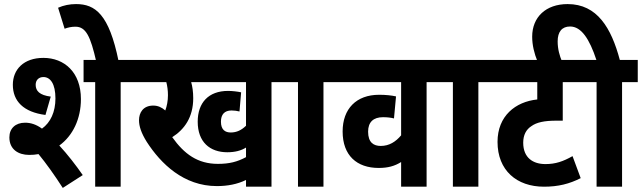

<svg xmlns="http://www.w3.org/2000/svg" viewBox="-20 -916 3149 942"><path d="M123 -156C139 -156 154 -157 169 -160C206 -115 246 -59 288 6L386 -57C352 -106 311 -159 271 -202C337 -250 377 -332 377 -430C377 -562 295 -632 193 -632C96 -632 43 -575 43 -500C43 -420 95 -366 203 -352L229 -442C174 -449 155 -470 155 -500C155 -524 171 -538 193 -538C227 -538 252 -505 252 -433C252 -367 228 -315 186 -285C157 -306 130 -314 103 -314C56 -314 26 -286 26 -242C26 -183 70 -156 123 -156ZM572 -513H649V-622H390V-513H447V0H572Z M452 -615H562C515 -847 447 -896 353 -896C322 -896 292 -890 265 -878L297 -775C313 -781 330 -785 350 -785C402 -785 424 -737 452 -615Z M1312 -513H1390V-622H637V-513H796C801 -494 804 -472 804 -449C804 -421 799 -396 791 -374C774 -389 755 -398 732 -398C682 -398 662 -363 662 -326C662 -297 673 -263 700 -220C769 -113 881 -3 1044 -3C1096 -3 1144 -12 1187 -33V0H1312ZM1112 -266C1085 -266 1064 -279 1064 -319C1064 -354 1081 -374 1116 -374C1130 -374 1144 -372 1155 -369L1163 -463C1146 -467 1118 -470 1099 -470C1003 -470 950 -412 950 -319C950 -219 1010 -169 1095 -169C1133 -169 1163 -177 1187 -192V-145C1144 -122 1105 -112 1049 -112C950 -112 884 -160 825 -243C885 -281 928 -341 928 -434C928 -466 924 -492 918 -513H1187V-299C1165 -278 1142 -266 1112 -266Z M1567 -513H1644V-622H1377V-513H1442V0H1567Z M2150 -513V-622H1631V-513H1948V-252C1922 -221 1890 -200 1848 -200C1814 -200 1786 -216 1786 -270C1786 -317 1812 -341 1859 -341C1880 -341 1897 -339 1913 -335L1923 -443C1901 -448 1872 -451 1840 -451C1728 -451 1661 -382 1661 -271C1661 -153 1731 -92 1838 -92C1883 -92 1916 -101 1948 -121V0H2073V-513Z M2327 -513H2404V-622H2137V-513H2202V0H2327Z M2854 -513V-622H2391V-513H2616V-428C2509 -417 2421 -347 2421 -220C2421 -80 2515 0 2649 0C2719 0 2774 -14 2829 -42L2789 -150C2743 -124 2706 -111 2656 -111C2596 -111 2547 -141 2547 -216C2547 -254 2562 -281 2587 -297C2613 -316 2651 -324 2710 -324H2741V-513Z M2907 -513V0H3032V-513H3109V-622H3021C2979 -779 2910 -896 2765 -896C2658 -896 2591 -832 2591 -736C2591 -695 2601 -654 2617 -615H2737C2726 -642 2716 -674 2716 -713C2716 -760 2737 -786 2777 -786C2832 -786 2872 -725 2906 -622H2842V-513Z"/></svg>

Font: Noto Sans Devanagari UI Condensed
Style: Bold
Weight: 700
Width: 3
Designer: Jelle Bosma - Monotype Design Team
Foundry: Monotype Imaging Inc.
Version: Version 2.004